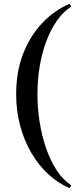

<svg xmlns="http://www.w3.org/2000/svg" viewBox="-20 -820 405 1010"><path d="M346 170Q285 143.5 233.5 95.8Q182 48 144.2 -16.8Q106.5 -81.5 85.8 -159.5Q65 -237.5 65 -325Q65 -441.5 101.2 -535.8Q137.5 -630 201 -697.5Q264.5 -765 346 -800L355 -785.5Q311 -757 277.8 -708.8Q244.5 -660.5 222 -598.8Q199.5 -537 188.2 -467Q177 -397 177 -325Q177 -253 188.2 -180.2Q199.5 -107.5 222 -41.8Q244.5 24 277.8 75.2Q311 126.5 355 155Z"/></svg>

Font: Bodoni Moda Medium
Style: Regular
Weight: 500
Designer: Owen Earl
Foundry: indestructible type
Version: Version 2.005